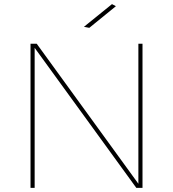

<svg xmlns="http://www.w3.org/2000/svg" viewBox="-20 -911 839 931"><path d="M542 -881 413 -776 387 -781 523 -891ZM651 -699H671V0H641L148 -679V0H128V-699H158L651 -20Z"/></svg>

Font: Montserrat arm Thin
Style: Regular
Weight: 250
Designer: Julieta Ulanovsky
Foundry: Julieta Ulanovsky
Version: Version 6.000;PS 006.000;hotconv 1.0.88;makeotf.lib2.5.64775